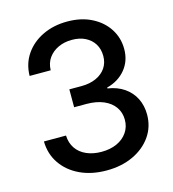

<svg xmlns="http://www.w3.org/2000/svg" viewBox="-111 -830 841 932"><g transform="rotate(-15 310.0 -364.0)"><path d="M311 10.3Q235.4 10.3 177.5 -17.1Q119.6 -44.4 86.4 -93Q53.2 -141.6 52.2 -204.6H163.1Q164.6 -167 183.3 -139.6Q202.1 -112.3 235.1 -97.9Q268.1 -83.5 310.1 -83.5Q354 -83.5 387.5 -98.6Q420.9 -113.8 439.9 -141.4Q459 -168.9 459 -205.1Q459 -241.2 439.7 -268.8Q420.4 -296.4 384.3 -311.8Q348.1 -327.1 298.3 -327.1H236.8V-417H298.3Q339.8 -417 371.3 -431.2Q402.8 -445.3 420.4 -470.9Q438 -496.6 438 -530.8Q438 -565.9 422.1 -591.6Q406.2 -617.2 377.7 -631.6Q349.1 -646 310.5 -646Q272.5 -646 241.9 -631.8Q211.4 -617.7 192.9 -592Q174.3 -566.4 173.3 -529.8H67.4Q68.4 -591.3 100.6 -638.2Q132.8 -685.1 187.7 -711.4Q242.7 -737.8 311.5 -737.8Q381.8 -737.8 434.3 -710.9Q486.8 -684.1 515.9 -638.7Q544.9 -593.3 544.9 -537.6Q544.9 -478 510 -435.5Q475.1 -393.1 416.5 -377.9V-373.5Q464.8 -366.2 499.3 -342.5Q533.7 -318.8 551.8 -282.5Q569.8 -246.1 569.8 -201.7Q569.8 -140.1 536.4 -92.3Q502.9 -44.4 444.6 -17.1Q386.2 10.3 311 10.3Z"/></g></svg>

Font: Inter 20pt Medium
Style: Regular
Weight: 500
Version: Version 4.001;git-66647c0bb